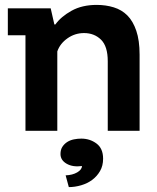

<svg xmlns="http://www.w3.org/2000/svg" viewBox="-20 -534 640 784"><path d="M12 -500H187L202 -434H206Q229 -466 272 -490Q315 -514 375 -514Q412 -514 444.5 -504Q477 -494 500 -471Q523 -448 536.5 -408.5Q550 -369 550 -311V0H420V-284Q420 -345 392.5 -372Q365 -399 323 -399Q286 -399 255.5 -377.5Q225 -356 214 -324V0H84V-390H12ZM227 95Q227 77 235 65Q243 53 255 45.5Q267 38 282 35Q297 32 312 32Q347 32 374 52Q401 72 401 114Q401 143 388.5 164.5Q376 186 356.5 200.5Q337 215 311.5 222.5Q286 230 261 230L248 182Q276 181 295 170Q314 159 315 144Q277 149 252 134.5Q227 120 227 95Z"/></svg>

Font: PT Mono
Style: Bold
Weight: 700
Monospace: yes
Designer: A.Korolkova, I.Chaeva
Foundry: ParaType Ltd
Version: Version 1.000 OFL